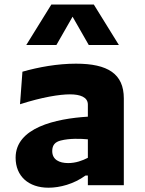

<svg xmlns="http://www.w3.org/2000/svg" viewBox="-20 -842 660 873"><path d="M543 0V-394.5C543 -506.5 470 -552.5 325.5 -552.5C241.5 -552.5 156 -537 82 -516L71 -368C172 -400.5 251.5 -413 298 -413C344.5 -413 379.5 -400.5 379.5 -366.5V-311.5C233.5 -302.5 51 -262 51 -125C51 -41 109.5 11.5 200.5 11.5C252 11.5 315.5 -5 369 -44H379.5V0ZM99.5 -637.5H236.5L310 -766L383.5 -637.5H520.5L406.5 -821.5H213.5ZM217.5 -155C217.5 -183 231 -196.5 256 -203C296.5 -213.5 348 -211.5 379.5 -208.5V-124.5C354.5 -111.5 324 -100.5 290 -100.5C249.5 -100.5 217.5 -116 217.5 -155Z"/></svg>

Font: Monaspace Argon ExtraBold
Style: Bold
Weight: 800
Designer: Riley Cran & the Lettermatic Team
Foundry: Lettermatic
Version: Version 1.000 (Monaspace Argon)